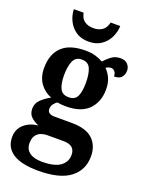

<svg xmlns="http://www.w3.org/2000/svg" viewBox="-180 -846 884 1167"><g transform="rotate(20 261.5 -262.5)"><path d="M220 236Q110 236 55.5 200.5Q1 165 1 98Q1 46 36.5 14.5Q72 -17 127 -23Q101 -33 79 -52.5Q57 -72 57 -107Q57 -140 80 -163.5Q103 -187 142 -209Q98 -225 69 -264.5Q40 -304 40 -364Q40 -452 89.5 -500.5Q139 -549 242 -549Q278 -549 306 -541Q334 -533 356 -520Q375 -541 399 -559.5Q423 -578 458 -578Q489 -578 504.5 -560.5Q520 -543 520 -520Q520 -496 506 -478Q492 -460 457 -460Q457 -481 447 -492Q437 -503 424 -503Q413 -503 405 -499.5Q397 -496 390 -492Q411 -472 425 -442Q439 -412 439 -368Q439 -289 391 -239Q343 -189 242 -189Q231 -189 214 -190.5Q197 -192 189 -194Q177 -188 166 -173.5Q155 -159 155 -140Q155 -107 203 -107H311Q405 -107 448.5 -66Q492 -25 492 45Q492 133 425 184.5Q358 236 220 236ZM240 -247Q282 -247 296 -278.5Q310 -310 310 -365Q310 -422 295.5 -456Q281 -490 239 -490Q199 -490 184 -455Q169 -420 169 -364Q169 -310 184 -278.5Q199 -247 240 -247ZM222 177Q303 177 340.5 149.5Q378 122 378 77Q378 14 304 14H195Q177 14 158 21Q139 28 126 46Q113 64 113 96Q113 135 141.5 156Q170 177 222 177ZM238 -606Q189 -606 156 -629Q123 -652 106 -687.5Q89 -723 88 -761H151Q158 -725 181 -709Q204 -693 238 -693Q272 -693 295 -709Q318 -725 326 -761H388Q387 -723 370 -687.5Q353 -652 320 -629Q287 -606 238 -606Z"/></g></svg>

Font: Noto Serif Sinhala SemiCondensed
Style: Bold
Weight: 700
Width: 4
Designer: Jelle Bosma - Monotype Design Team
Foundry: Monotype Imaging Inc.
Version: Version 2.007; ttfautohint (v1.8.4.7-5d5b)